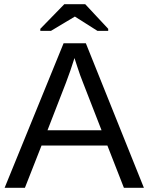

<svg xmlns="http://www.w3.org/2000/svg" viewBox="-20 -894 707 914"><path d="M569.8 0H665L388.7 -688H282.7L2 0H98.6L177.7 -201.2H491.2ZM334.5 -617.7 347.7 -577.1C356.8 -548.8 365.9 -523.4 375 -501L463.4 -273.9H206.1L293.9 -500C309.9 -542.3 321.9 -577 330.1 -604ZM495.1 -756.8 385.7 -874H286.1L171.9 -756.8V-747.1H222.7L335.9 -814.9H336.9L443.8 -747.1H495.1Z"/></svg>

Font: Arimo
Style: Regular
Weight: 400
Designer: Steve Matteson
Foundry: Monotype Imaging Inc.
Version: Version 1.32